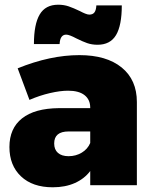

<svg xmlns="http://www.w3.org/2000/svg" viewBox="-20 -786 647 815"><path d="M561 -353V0H363V-60Q338 -27 297.5 -9Q257 9 204 9Q118 9 69 -37.5Q20 -84 20 -162Q20 -241 73.5 -283.5Q127 -326 230 -327H363V-329Q363 -363 339 -382Q315 -401 269 -401Q236 -401 192.5 -391Q149 -381 105 -362L55 -496Q193 -552 317 -552Q432 -552 496.5 -499.5Q561 -447 561 -353ZM363 -179V-228H271Q210 -228 210 -177Q210 -151 226 -137Q242 -123 271 -123Q302 -123 327 -138Q352 -153 363 -179ZM394 -596Q370 -596 350 -603Q330 -610 304 -623Q274 -639 261 -639Q235 -639 233 -599H124Q124 -683 148.5 -724.5Q173 -766 227 -766Q251 -766 271.5 -759Q292 -752 319 -739Q330 -733 341 -728.5Q352 -724 359 -724Q374 -724 381 -733.5Q388 -743 389 -763H497Q497 -678 472.5 -637Q448 -596 394 -596Z"/></svg>

Font: #9Slide03 Montserrat ExtraBold
Style: Regular
Weight: 800
Designer: Julieta Ulanovsky
Foundry: Julieta Ulanovsky
Version: Version 6.001